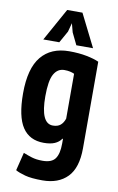

<svg xmlns="http://www.w3.org/2000/svg" viewBox="-102 -786 647 1053"><g transform="rotate(10 221.5 -260.0)"><path d="M401 0Q401 109 351 160.5Q301 212 212 212Q150 212 115 202.5Q80 193 61 182L86 81Q108 90 133.5 98Q159 106 194 106Q245 106 264.5 78.5Q284 51 284 -5V-32H281Q267 -12 243.5 -2Q220 8 183 8Q104 8 64.5 -51.5Q25 -111 25 -240Q25 -379 79.5 -445Q134 -511 235 -511Q289 -511 332 -502.5Q375 -494 401 -482ZM216 -94Q243 -94 258.5 -107Q274 -120 282 -144V-394Q271 -399 257.5 -402Q244 -405 226 -405Q189 -405 168.5 -369Q148 -333 148 -245Q148 -94 216 -94ZM184 -732H269L360 -550H267L235 -616L222 -665L209 -616L172 -550H83Z"/></g></svg>

Font: PT Sans Narrow
Style: Bold
Weight: 700
Width: 3
Designer: A.Korolkova, O.Umpeleva, V.Yefimov
Foundry: ParaType Ltd
Version: Version 2.003W OFL